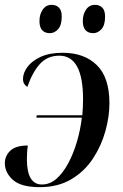

<svg xmlns="http://www.w3.org/2000/svg" viewBox="-24 -764 509 793"><path d="M126 -278 128 -288H316Q319 -322 319 -354Q319 -534 221 -534Q172 -534 141 -500Q110 -466 89 -405Q82 -409 76.5 -417Q71 -425 71 -438Q71 -462 89 -487Q107 -512 143.5 -529Q180 -546 235 -546Q324 -546 376 -495Q428 -444 428 -337Q428 -283 411.5 -223Q395 -163 360.5 -110Q326 -57 271 -24Q216 9 140 9Q63 9 29.5 -21Q-4 -51 -4 -90Q-4 -120 18.5 -141.5Q41 -163 91 -163Q89 -151 88 -136Q87 -121 87 -104Q88 -2 149 -2Q182 -2 209 -25.5Q236 -49 257.5 -89Q279 -129 293.5 -178Q308 -227 314 -278ZM361 -627Q341 -627 329.5 -639Q318 -651 318 -677Q318 -705 331.5 -724.5Q345 -744 368 -744Q387 -744 398.5 -732.5Q410 -721 410 -695Q410 -660 395 -643.5Q380 -627 361 -627ZM182 -627Q162 -627 150.5 -639Q139 -651 139 -677Q139 -705 152.5 -724.5Q166 -744 189 -744Q208 -744 219.5 -732.5Q231 -721 231 -696Q231 -660 216 -643.5Q201 -627 182 -627Z"/></svg>

Font: Noto Serif Display SemiCondensed Medium
Style: Italic
Weight: 500
Width: 4
Italic angle: -12°
Designer: Monotype Design Team
Foundry: Monotype Imaging Inc.
Version: Version 2.009